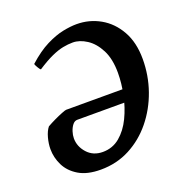

<svg xmlns="http://www.w3.org/2000/svg" viewBox="-119 -734 810 853"><g transform="rotate(-20 286.5 -307.5)"><path d="M557.6 -384.3Q557.6 -306.6 532.5 -235.1Q507.3 -163.6 461.4 -107.2Q415.5 -50.8 353 -18.1Q290.5 14.6 215.3 14.6Q151.4 14.6 111.6 -9.3Q71.8 -33.2 53.5 -70.3Q35.2 -107.4 35.2 -147.5Q35.2 -172.9 42.7 -200.7Q50.3 -228.5 63.5 -245.1Q79.6 -254.4 100.6 -264.4Q121.6 -274.4 138.9 -281.2Q156.2 -288.1 160.6 -288.1H450.7L442.4 -229.5H191.9Q179.2 -229.5 169.7 -217.5Q160.2 -205.6 154.8 -188.7Q149.4 -171.9 149.4 -156.7Q149.4 -118.2 177.2 -87.2Q205.1 -56.2 250.5 -56.2Q296.9 -56.2 331.3 -85Q365.7 -113.8 388.2 -160.4Q410.6 -207 421.9 -260.7Q433.1 -314.5 433.1 -364.3Q433.1 -429.7 410.9 -472.9Q388.7 -516.1 355.5 -537.6Q322.3 -559.1 290 -559.1Q267.6 -559.1 243.7 -554.4Q219.7 -549.8 189.2 -536.1Q158.7 -522.5 116.7 -495.1Q112.3 -497.6 105 -510.3Q97.7 -522.9 96.7 -527.8Q145.5 -571.8 189 -593.5Q232.4 -615.2 268.8 -622.6Q305.2 -629.9 333.5 -629.9Q393.6 -629.9 444.6 -601.1Q495.6 -572.3 526.6 -517.3Q557.6 -462.4 557.6 -384.3Z"/></g></svg>

Font: Gentium Plus
Style: Bold Italic
Weight: 700
Italic angle: -8°
Designer: Victor Gaultney, Annie Olsen, Iska Routamaa, Becca Hirsbrunner
Foundry: SIL International
Version: Version 6.101